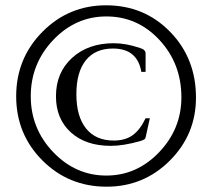

<svg xmlns="http://www.w3.org/2000/svg" viewBox="-20 -686 800 724"><path d="M545 -240 530 -172Q529 -164 525 -161Q521 -158 509 -154Q445 -136 398 -136Q303 -136 247 -187Q191 -238 191 -323Q191 -412 251.5 -467.5Q312 -523 409 -523Q455 -523 508 -505Q529 -499 529 -484V-415H513Q498 -503 406 -503Q339 -503 303.5 -458.5Q268 -414 268 -331Q268 -247 304.5 -201.5Q341 -156 409 -156Q452 -156 480 -176Q508 -196 529 -240ZM719 -318Q719 -179 620.5 -80.5Q522 18 382 18Q239 18 140 -81Q41 -180 41 -323Q41 -466 140 -566Q239 -666 380 -666Q524 -666 621.5 -566Q719 -466 719 -318ZM664 -319Q664 -446 581.5 -535Q499 -624 381 -624Q265 -624 180.5 -535Q96 -446 96 -323Q96 -201 180.5 -112.5Q265 -24 381 -24Q496 -24 580 -112Q664 -200 664 -319Z"/></svg>

Font: STIX MathJax Latin
Style: Italic
Weight: 400
Italic angle: -16.33°
Designer: MicroPress Inc., with final additions and corrections provided by Coen Hoffman, Elsevier (retired)
Version: Version 1.1.1